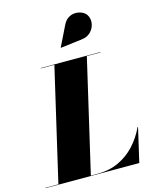

<svg xmlns="http://www.w3.org/2000/svg" viewBox="-196 -1130 994 1228"><g transform="rotate(-15 301.0 -516.0)"><path d="M420 -859 276.5 -841.5 276 -842.5 342.5 -978Q356.5 -1006 377.8 -1018.8Q399 -1031.5 422.2 -1032Q445.5 -1032.5 465.2 -1023.8Q485 -1015 495 -1000.5Q511.5 -976.5 508 -945.2Q504.5 -914 482.2 -889Q460 -864 420 -859ZM570.5 0H-50V-2.5H35.5L208.5 -747.5H119V-750H514V-747.5H423.5L250.5 -2.5H295Q373.5 -2.5 435.8 -31.8Q498 -61 544 -111.2Q590 -161.5 619.5 -225H622.5Z"/></g></svg>

Font: Bodoni* 72pt Fatface
Style: Italic
Weight: 900
Italic angle: -13°
Version: Version 2.3